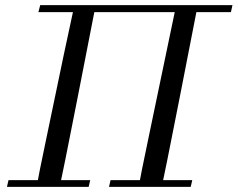

<svg xmlns="http://www.w3.org/2000/svg" viewBox="-20 -725 922 745"><path d="M882 -705 876 -678H875H874H873H872H871H870H869H868H867H866H865H864H863H862H861H860H859H858H857H856H855H854H853H852H851H850H849H848H847H845H844H843H842H841H839H838H837H836H834H833H832H831H829H828H827H825H824H822H821H820H818H817H815H814H812H811H809H808H806H805H803H802H800H799H797H795H794H792H790H789H787H786H784H782H781H779H777H775H774H772H770H768H767H765H763H761H759H758H756H754H752H750H742Q742 -675 678 -350.5Q614 -26 613 -26H726L720 0H403L409 -26H523Q522 -26 556 -189Q590 -352 624 -515L658 -678H657H656H655H654H653H652H651H650H649H648H647H646H645H644H643H642H641H640H639H638H637H636H635H634H633H632H631H630H629H628H627H626H625H624H623H622H621H620H619H618H617H616H615H614H613H612H611H610H609H608H607H605H604H603H602H601H600H599H598H597H596H595H594H593H591H590H589H588H587H586H585H583H582H581H580H579H578H576H575H574H573H571H570H569H568H566H565H564H563H561H560H559H558H556H555H554H552H551H550H548H547H546H544H543H542H540H539H537H536H535H533H532H531H529H528H526H525H523H522H521H519H518H516H515H513H512H510H509H507H506H504H503H501H500H498H497H495H494H492H491H489H488H486H485H483H481H480H478H477H475H474H472H470H469H467H466H464H462H461H459H457H456H454H453H451H449H448H446H444H443H441H439H438H436H434H432H431H429H427H426H424H422H420H419H417H415H414H412H410H408H406H405H403H401H399H398H396H394H392H390H389H387H385H383H381H379H378H376H374H372H370H368H367H365H363H361H359H357H355H346Q346 -675 282 -350.5Q218 -26 217 -26H330L324 0H7L13 -26H127Q126 -26 160 -189Q194 -352 228 -515L263 -678H129L136 -705Z"/></svg>

Font: GFS BodoniClassic
Style: Regular
Weight: 400
Designer: George D. Matthiopoulos
Foundry: George D. Matthiopoulos
Version: Macromedia Fontographer 4.1.5 140901